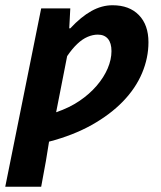

<svg xmlns="http://www.w3.org/2000/svg" viewBox="-43 -528 614 732"><path d="M-23 184 114 -496H225L221 -420H225Q266 -464 305.5 -486Q345 -508 386 -508Q450 -508 486.5 -470.5Q523 -433 523 -367Q523 -307 498.5 -249Q474 -191 425.5 -141Q377 -91 306.5 -51.5Q236 -12 144 12L132 86L114 184ZM171 -100Q221 -117 259.5 -143Q298 -169 325.5 -201Q353 -233 367.5 -267Q382 -301 382 -333Q382 -364 368.5 -380Q355 -396 330 -396Q311 -396 291 -387.5Q271 -379 251.5 -360.5Q232 -342 213 -314Z"/></svg>

Font: Source Sans 3
Style: Bold Italic
Weight: 700
Italic angle: -11°
Designer: Paul D. Hunt
Foundry: Adobe
Version: Version 3.052;hotconv 1.1.0;makeotfexe 2.6.0